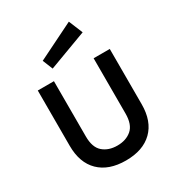

<svg xmlns="http://www.w3.org/2000/svg" viewBox="-217 -1065 1123 1215"><g transform="rotate(-30 345.0 -457.0)"><path d="M204 -796 471 -928 513 -826 234 -722ZM83 -245V-649H201V-245Q201 -165 241.5 -130Q282 -95 346 -95Q410 -95 450.5 -130Q491 -165 491 -245V-649H609V-245Q609 -121 540 -53.5Q471 14 346 14Q221 14 152 -53.5Q83 -121 83 -245Z"/></g></svg>

Font: Karmilla
Style: Bold
Weight: 700
Designer: Jonathan Pinhorn
Version: Version 1.000